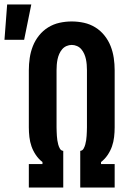

<svg xmlns="http://www.w3.org/2000/svg" viewBox="-71 -839 591 859"><path d="M58 0V-105H119V-114Q102 -127 89.5 -145.5Q77 -164 70 -184Q63 -204 60.5 -226Q58 -248 58 -269V-525Q58 -552 62 -579.5Q66 -607 76 -632.5Q86 -658 103.5 -680Q121 -702 144.5 -716.5Q168 -731 195 -737Q222 -743 250 -743Q278 -743 305 -737Q332 -731 355.5 -716.5Q379 -702 396.5 -680Q414 -658 424 -632.5Q434 -607 438 -579.5Q442 -552 442 -525V-269Q442 -248 439.5 -226Q437 -204 430 -184Q423 -164 410.5 -145.5Q398 -127 381 -114V-105H442V0H288V-164Q298 -165 303 -174Q308 -183 310.5 -192.5Q313 -202 314.5 -211.5Q316 -221 316.5 -230.5Q317 -240 317.5 -250Q318 -260 318 -269V-525Q318 -537 317 -549.5Q316 -562 313.5 -574Q311 -586 306 -597.5Q301 -609 293 -618.5Q285 -628 273.5 -633Q262 -638 250 -638Q238 -638 226.5 -633Q215 -628 207 -618.5Q199 -609 194 -597.5Q189 -586 186.5 -574Q184 -562 183 -549.5Q182 -537 182 -525V-269Q182 -260 182.5 -250Q183 -240 183.5 -230.5Q184 -221 185.5 -211.5Q187 -202 189.5 -192.5Q192 -183 197 -174Q202 -165 212 -164V0ZM-51 -661 -39 -819H69L37 -661Z"/></svg>

Font: Iosevka Term Curly Extrabold
Style: Regular
Weight: 800
Designer: Belleve Invis
Foundry: Belleve Invis
Version: Version 32.3.0